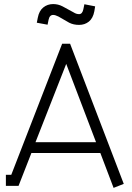

<svg xmlns="http://www.w3.org/2000/svg" viewBox="-20 -910 647 940"><path d="M318.8 -798.8 266.1 -829.1Q250.5 -836.9 240.2 -836.9Q222.7 -836.9 217.8 -813L212.9 -789.1L160.2 -798.8L165 -823.2Q171.4 -856.9 191.9 -873.5Q212.4 -890.1 240.2 -890.1Q264.6 -890.1 286.1 -878.9L340.8 -849.1Q353.5 -840.8 367.2 -840.8Q383.3 -840.8 388.2 -865.2L393.1 -889.2L445.8 -878.9L441.9 -855Q435.5 -820.8 415.3 -804.4Q395 -788.1 367.2 -788.1Q339.8 -788.1 318.8 -798.8ZM35.2 -54.2 284.2 -695.8H323.2L585.9 -9.8L536.1 9.8L471.2 -161.1H133.8L70.8 0H8.8V-54.2ZM304.2 -597.2 153.8 -213.9H450.2Z"/></svg>

Font: Rawengulk
Style: Demibold
Weight: 600
Version: Version 0.92